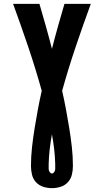

<svg xmlns="http://www.w3.org/2000/svg" viewBox="-20 -755 540 998"><path d="M250 223Q227 223 205 216Q183 209 167.5 192.5Q152 176 146.5 153.5Q141 131 141 108Q141 59 146.5 9.5Q152 -40 160 -89Q168 -138 177 -186.5Q186 -235 197 -283Q165 -398 127 -510.5Q89 -623 48 -735H185Q202 -677 218.5 -618.5Q235 -560 250 -501Q265 -560 281.5 -618.5Q298 -677 315 -735H452Q411 -623 373 -510.5Q335 -398 303 -283Q314 -235 323 -186.5Q332 -138 340 -89Q348 -40 353.5 9.5Q359 59 359 108Q359 131 353.5 153.5Q348 176 332.5 192.5Q317 209 295 216Q273 223 250 223ZM250 147Q255 147 259 142.5Q263 138 265 133Q267 128 267 122.5Q267 117 267 111V97Q266 58 261.5 19.5Q257 -19 250 -57Q243 -19 238.5 19.5Q234 58 233 96V111Q233 117 233 122.5Q233 128 235 133Q237 138 241 142.5Q245 147 250 147Z"/></svg>

Font: Iosevka Term Curly Heavy
Style: Regular
Weight: 900
Designer: Belleve Invis
Foundry: Belleve Invis
Version: Version 32.3.0